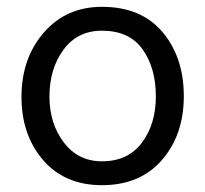

<svg xmlns="http://www.w3.org/2000/svg" viewBox="-20 -534 602 563"><path d="M279 9Q170 9 106.5 -64.5Q43 -138 43 -250Q43 -363 108.5 -438.5Q174 -514 279 -514Q394 -514 456.5 -440Q519 -366 519 -252Q519 -139 455 -65Q391 9 279 9ZM279 -444Q207 -444 166 -388Q125 -332 125 -251Q125 -172 167 -116.5Q209 -61 279 -61Q355 -61 396 -115.5Q437 -170 437 -251Q437 -335 398 -389.5Q359 -444 279 -444Z"/></svg>

Font: Hind
Style: Regular
Weight: 400
Designer: Manushi Parikh, Satya Rajpurohit
Foundry: Indian Type Foundry
Version: Version 2.000;PS 1.0;hotconv 1.0.79;makeotf.lib2.5.61930